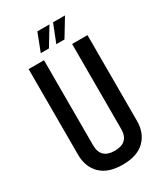

<svg xmlns="http://www.w3.org/2000/svg" viewBox="-205 -918 884 1017"><g transform="rotate(-30 237.0 -409.0)"><path d="M197 -828H271L205 -719H155ZM293 -828H366L300 -719H250ZM323 -678H417V-154Q417 -80 371.5 -35Q326 10 237 10Q148 10 102.5 -35Q57 -80 57 -154V-678H151V-158Q151 -75 237 -75Q323 -75 323 -158Z"/></g></svg>

Font: Khand Medium
Style: Regular
Weight: 500
Designer: Devanagari: Sanchit Sawaria, Jyotish Sonowal; Latin: Satya Rajpurohit
Foundry: Indian Type Foundry
Version: Version 1.100;PS 1.0;hotconv 1.0.78;makeotf.lib2.5.61930; tt